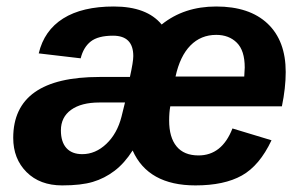

<svg xmlns="http://www.w3.org/2000/svg" viewBox="-20 -558 929 588"><path d="M501.5 -232.4Q498 -213.9 498 -189Q498 -137.2 520.8 -109.6Q543.5 -82 587.9 -82Q659.7 -82 691.9 -164.6L811.5 -128.4Q774.9 -50.8 720.7 -20.5Q666.5 9.8 578.6 9.8Q433.6 9.8 386.2 -97.2Q361.3 -58.1 330.8 -34.9Q300.3 -11.7 264.4 -1Q228.5 9.8 170.4 9.8Q102.1 9.8 61.3 -31Q20.5 -71.8 20.5 -135.7Q20.5 -322.3 284.7 -322.3H377.9Q388.2 -368.7 388.2 -386.2Q388.2 -448.7 326.2 -448.7Q280.3 -448.7 257.8 -430.9Q235.4 -413.1 227.1 -379.4L98.6 -394.5Q115.2 -464.8 173.6 -501.5Q231.9 -538.1 328.6 -538.1Q429.7 -538.1 475.1 -482.9Q543.5 -538.1 642.1 -538.1Q744.1 -538.1 799.6 -485.6Q855 -433.1 855 -337.4Q855 -289.1 843.3 -232.4ZM362.8 -244.1H284.2Q229 -244.1 197.8 -221.7Q166.5 -199.2 166.5 -158.7Q166.5 -123.5 183.3 -104.7Q200.2 -85.9 231.9 -85.9Q272.5 -85.9 305.7 -117.4Q338.9 -148.9 352.1 -200.7ZM728 -323.7 729.5 -351.1Q729.5 -403.3 705.3 -427.2Q681.2 -451.2 642.1 -451.2Q595.2 -451.2 563.2 -418.7Q531.2 -386.2 517.6 -323.7Z"/></svg>

Font: Liberation Sans
Style: Bold Italic
Weight: 700
Italic angle: -12°
Designer: Steve Matteson
Foundry: Ascender Corporation
Version: Version 2.1.5